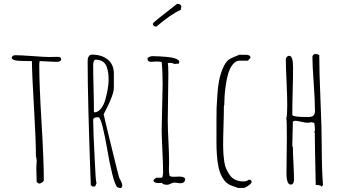

<svg xmlns="http://www.w3.org/2000/svg" viewBox="-20 -947 1759 984"><path d="M204.6 -24.9Q204.6 -123 192.9 -318.4Q181.2 -514.2 181.2 -611.8Q181.2 -626 182.1 -630.9Q183.1 -633.8 186 -633.8Q199.2 -633.8 229 -631.8Q258.8 -629.9 271.5 -629.9Q280.8 -629.9 287.1 -633.3Q293.5 -636.7 293.5 -643.1Q293.5 -655.8 275.4 -655.8L254.4 -655.3L232.9 -654.8Q206.5 -654.8 146 -659.7Q82 -664.1 59.1 -664.1Q44.4 -664.1 40 -652.8Q40 -641.1 60.5 -637.2Q79.6 -633.8 143.6 -633.8Q144 -566.9 154.3 -394.5Q164.1 -227.1 164.1 -146Q168 -135.3 168 -122.1L167 -104.5L166 -86.9L167 -50.8L168 -14.2L179.2 -5.9Q187 -5.9 195.8 -12Q204.6 -18.1 204.6 -24.9Z M606.4 2.9Q606.4 -5.9 598.6 -21Q593.3 -31.2 591.8 -34.4Q590.3 -37.6 590.3 -38.1Q587.4 -45.9 549.3 -202.1Q511.2 -358.4 511.2 -361.8Q511.2 -363.3 524.4 -387.2Q539.6 -416 551.5 -447.3Q563.5 -478.5 563.5 -497.1V-569.8Q563.5 -616.2 532.5 -641.6Q501.5 -667 451.2 -667Q441.9 -667 436.5 -660.2Q431.6 -653.8 430.4 -647.5Q429.2 -641.1 429.2 -628.9Q429.2 -432.1 445.3 1L452.6 8.8H467.3L474.6 -7.8Q469.7 -24.4 466.3 -112.8Q457.5 -277.8 457.5 -332Q457.5 -346.2 479.5 -346.2H483.4Q494.1 -346.2 506.3 -295.9Q519.5 -242.2 529.3 -183.1Q541 -112.8 554.9 -56.9Q568.8 -1 580.6 12.2L595.2 17.1Q606.4 17.1 606.4 2.9ZM459.5 -494.1Q457.5 -565.9 457.5 -615.2Q457.5 -624 460.7 -632.6Q463.9 -641.1 469.2 -641.1Q491.2 -641.1 505.6 -632.1Q520 -623 526.4 -606Q532.2 -589.4 534.4 -574.2Q536.6 -559.1 536.6 -536.1Q536.6 -518.6 532.5 -492.7Q528.3 -466.8 520.5 -439Q512.7 -409.7 497.3 -390.4Q481.9 -371.1 463.4 -371.1L461.4 -373Q461.4 -422.4 459.5 -494.1Z M781.2 -810.5Q855 -873.5 906.2 -896.5L909.2 -911.6Q909.2 -927.2 887.2 -927.2Q883.8 -923.8 850.1 -897.9Q812.5 -869.1 790.5 -851.1Q763.2 -829.1 763.2 -825.2Q763.2 -818.4 768.3 -814.5Q773.4 -810.5 781.2 -810.5ZM837.9 0Q844.2 0 855 -5.9Q866.7 -11.2 873.5 -11.2Q879.4 -11.2 890.1 -9.8Q899.9 -7.8 906.7 -7.8Q916 -7.8 922.4 -13.4Q928.7 -19 928.7 -27.8Q928.7 -42 898.9 -42Q890.6 -42 884.3 -41.5Q877.9 -41 869.6 -41Q847.7 -41 847.7 -50.8L848.6 -53.2Q845.7 -57.6 845.7 -81.1Q845.7 -91.8 846.2 -99.1L846.7 -111.8Q846.7 -153.3 843.3 -221.7Q839.8 -289.6 839.8 -331.1Q839.8 -370.6 841.3 -450.2Q842.8 -529.3 842.8 -568.8Q842.8 -613.3 839.8 -622.1L844.7 -625Q865.7 -625 873.5 -619.1L896.5 -621.1Q898.9 -627 898.9 -628.9Q898.9 -639.6 881.3 -646Q861.3 -653.3 835.4 -655.3Q792.5 -659.2 759.8 -659.2Q753.4 -659.2 744.6 -655Q735.8 -650.9 735.8 -647Q735.8 -629.9 754.9 -629.9L767.1 -630.9L778.8 -631.8Q799.3 -631.8 808.6 -628.9Q813.5 -583.5 813.5 -513.2Q813.5 -483.4 811 -397Q808.6 -310.1 808.6 -279.8Q808.6 -247.6 812.5 -170.4Q815.9 -102.5 815.9 -61Q815.9 -57.6 814.5 -49.3Q812.5 -42 812.5 -40L808.6 -36.1H779.8L773.9 -30.8Q769.5 -27.8 768.1 -25.4Q766.6 -22.9 766.6 -19Q772.5 -8.8 793.9 -8.8Q798.3 -8.8 802.2 -9.3Q805.7 -9.8 810.5 -9.8Q814.5 0 837.9 0Z M1269.5 -15.1Q1269.5 -25.9 1254.4 -25.9Q1244.1 -17.1 1229.5 -17.1Q1205.6 -17.1 1187.5 -25.1Q1169.4 -33.2 1158.2 -48.8Q1146.5 -65.4 1139.2 -82.3Q1131.8 -99.1 1128.9 -121.1Q1126 -143.6 1124.8 -161.1Q1123.5 -178.7 1123.5 -202.1Q1123.5 -242.7 1125.5 -302.7Q1127.4 -362.8 1127.4 -403.8L1129.4 -409.2Q1129.4 -429.2 1130.9 -452.6Q1132.3 -478.5 1137.5 -512.7Q1142.6 -546.9 1149.9 -571.3Q1158.7 -599.6 1173.8 -617.9Q1189 -636.2 1208.5 -636.2H1250.5L1263.7 -650.9Q1263.7 -653.3 1262.7 -657.2Q1262.2 -658.7 1259.8 -661.1Q1259.3 -661.6 1255.4 -663.6Q1254.4 -663.6 1250 -665Q1248.5 -665 1247.6 -665.5L1244.6 -666H1204.6Q1195.3 -661.1 1179.7 -655.3Q1161.6 -647.9 1152.3 -641.1Q1134.3 -627.4 1121.6 -595.7Q1108.9 -564.9 1102.8 -534.2Q1096.7 -503.4 1093.8 -457.5Q1090.8 -415.5 1090.1 -393.3Q1089.4 -371.1 1089.4 -332V-217.8Q1089.4 -180.7 1091.3 -157.7Q1095.7 -82.5 1116.2 -43.5Q1128.4 -21 1142.1 -9.8Q1155.8 1.5 1174.8 7.3Q1191.4 12.2 1198.2 16.1H1231.4Q1244.1 11.2 1256.8 1.7Q1269.5 -7.8 1269.5 -15.1Z M1628.9 11.2 1635.3 0Q1628.9 -82.5 1628.9 -198.2Q1628.9 -281.2 1622.6 -431.6Q1616.2 -581.1 1616.2 -665L1607.4 -668.5Q1598.6 -670.9 1598.1 -670.9Q1591.8 -670.9 1586.4 -666.3Q1581.1 -661.6 1581.1 -655.8Q1581.1 -612.8 1587.9 -518.1Q1594.2 -429.2 1594.2 -379.9Q1594.2 -361.8 1585.9 -354.5Q1577.6 -347.2 1558.1 -347.2H1554.7Q1478 -347.2 1478 -358.9Q1478 -406.2 1480 -480Q1481.9 -552.7 1481.9 -603Q1481.9 -661.1 1461.9 -661.1Q1455.1 -661.1 1450 -655.3Q1444.8 -649.4 1444.8 -642.1Q1444.8 -608.4 1448.7 -525.4Q1452.1 -452.1 1452.1 -408.2Q1452.1 -351.1 1447.3 -341.8Q1450.2 -335.4 1450.2 -244.1L1449.2 -152.8L1448.2 -61Q1448.2 -1 1470.2 -1Q1478.5 -1 1482.7 -8.5Q1486.8 -16.1 1486.8 -26.9Q1486.8 -54.7 1483.9 -110.4Q1481 -166 1481 -193.8L1478 -198.2Q1478 -219.7 1479.5 -261.2Q1481 -303.2 1481 -324.2L1491.2 -328.1Q1502.9 -328.1 1522.9 -323.2Q1545.4 -317.9 1555.2 -317.9Q1566.4 -317.9 1575.2 -320.8L1590.8 -316.9Q1594.2 -296.9 1594.2 -279.8L1590.8 -271L1593.3 -267.1Q1593.3 -210.4 1598.1 1Q1628.4 1 1628.9 11.2ZM1567.9 -358.9 1565.9 -360.8V-358.9Z"/></svg>

Font: Amatica SC
Style: Regular
Weight: 400
Version: Version 2.000